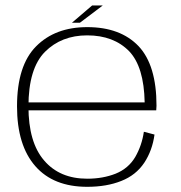

<svg xmlns="http://www.w3.org/2000/svg" viewBox="-20 -698 679 722"><path d="M308 4.5V-26Q204.5 -26 146 -94.5Q87 -162.5 87 -297.5Q87 -440.5 149 -503Q211 -565 308 -565Q407.5 -565 466 -505Q521.5 -446.5 524 -313H79.5V-283H567.5Q568.5 -292 568.5 -300.5Q568.5 -453 501 -524.5Q432.5 -596 308 -596Q187.5 -596 116 -524Q44 -452 44 -298Q44 -151.5 113 -73Q181 4.5 308 4.5ZM308 -26V4.5Q381 4.5 436 -17.5Q491 -39 522.5 -86Q553 -132.5 561 -192L521 -202.5Q513.5 -151 488.5 -107.5Q463 -64.5 415 -45Q367 -26 308 -26ZM250.5 -612.5H280.5L366.5 -677.5H326.5Z"/></svg>

Font: Anybody SemiExpanded ExtraLight
Style: Regular
Weight: 250
Width: 6
Version: Version 1.113;gftools[0.9.25]